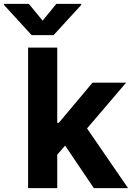

<svg xmlns="http://www.w3.org/2000/svg" viewBox="-101 -974 683 994"><path d="M195.3 0H44.4V-727.5H195.3V-338.4H203.6L377.9 -545.9H551.8L349.6 -309.1L562 0H384.8L236.3 -220.2L195.3 -173.3ZM-80.6 -948.7V-954.1H48.3L119.6 -867.2L190.9 -954.1H319.8V-948.7L176.3 -792H63Z"/></svg>

Font: Inter Tight Stencil
Style: Bold
Weight: 700
Designer: Rasmus Andersson
Foundry: rsms
Version: Version 3.004;Glyphs 3.1.2 (3151)